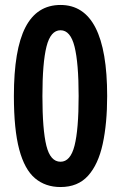

<svg xmlns="http://www.w3.org/2000/svg" viewBox="-20 -744 489 774"><path d="M412 -357Q412 -246 394 -163.5Q376 -81 335 -35.5Q294 10 224 10Q163 10 121 -25.5Q79 -61 57.5 -141.5Q36 -222 36 -357Q36 -544 82.5 -634Q129 -724 224 -724Q412 -724 412 -357ZM151 -357Q151 -221 167 -156.5Q183 -92 224 -92Q264 -92 280.5 -157Q297 -222 297 -357Q297 -490 280.5 -556Q264 -622 224 -622Q184 -622 167.5 -556.5Q151 -491 151 -357Z"/></svg>

Font: Noto Sans Gujarati UI ExtraCondensed SemiBold
Style: Regular
Weight: 600
Width: 2
Designer: Jelle Bosma - Monotype Design Team, Universal Thirst
Foundry: Monotype Imaging Inc.
Version: Version 2.106; ttfautohint (v1.8.4.7-5d5b)